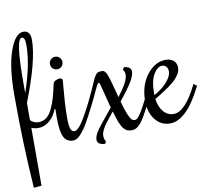

<svg xmlns="http://www.w3.org/2000/svg" viewBox="-101 -845 1343 1210"><g transform="rotate(-10 571.0 -240.0)"><path d="M204.1 -210 209 -220.2 229 -205.1 224.1 -194.8Q206.1 -158.7 176.3 -137.5Q146.5 -116.2 111.8 -116.2Q89.8 -116.2 68.8 -125V245.1L19 250Q-1 -27.3 -1 -345.2Q-1 -524.9 35.4 -627.4Q71.8 -730 124 -730Q168.9 -730 168.9 -669.9Q168.9 -539.1 68.8 -284.2V-174.8Q76.7 -164.1 91.6 -158Q106.4 -151.9 120.1 -151.9Q174.8 -151.9 204.1 -210ZM68.8 -419.9V-347.2Q128.9 -520 128.9 -645Q128.9 -694.8 107.9 -694.8Q68.8 -694.8 68.8 -419.9Z M238.8 -214.8H233.9L229 -205.1L224.1 -194.8L204.1 -210L209 -220.2Q223.6 -249 233.6 -284.2Q243.7 -319.3 249.3 -346.4Q254.9 -373.5 257.8 -379.9Q262.7 -389.6 276.1 -394.8Q289.6 -399.9 297.9 -399.9Q308.6 -399.9 312.3 -395.5Q315.9 -391.1 315.9 -379.9Q315.9 -376.5 312.3 -341.1Q308.6 -305.7 305.2 -251Q301.8 -196.3 301.8 -146Q301.8 -116.7 304.4 -97.7Q307.1 -78.6 312.3 -70.6Q317.4 -62.5 322.3 -59.8Q327.1 -57.1 334 -57.1Q351.1 -57.1 376.2 -90.6Q401.4 -124 444.8 -210L450.2 -220.2L470.2 -205.1L464.8 -194.8Q448.7 -163.1 439.9 -146Q431.2 -128.9 416 -102.1Q400.9 -75.2 390.4 -60.5Q379.9 -45.9 366.2 -29.8Q352.5 -13.7 339.8 -6.8Q327.1 0 314.9 0Q274.4 0 256.1 -35.6Q237.8 -71.3 237.8 -159.2Q237.8 -194.8 238.8 -214.8ZM334 -500Q334 -482.9 322.5 -471.4Q311 -460 293.9 -460Q277.3 -460 265.6 -471.4Q253.9 -482.9 253.9 -500Q253.9 -516.6 265.6 -528.3Q277.3 -540 293.9 -540Q311 -540 322.5 -528.3Q334 -516.6 334 -500Z M460 20Q460 -0.5 477.3 -28.1Q494.6 -55.7 559.1 -133.8L584 -164.1Q569.3 -218.8 554.2 -280.3Q545.4 -314.9 542.7 -322.5Q540 -330.1 535.2 -330.1Q532.2 -330.1 528.8 -325.4Q525.4 -320.8 519.8 -309.3Q514.2 -297.9 508.3 -284.9Q502.4 -272 491.7 -249.3Q481 -226.6 470.2 -205.1L465.3 -194.8L445.3 -210L450.2 -220.2Q468.3 -256.8 485.1 -294.2Q502 -331.5 508.5 -347.4Q515.1 -363.3 524.2 -377.7Q533.2 -392.1 542 -396Q550.8 -399.9 566.4 -399.9Q574.2 -399.9 579.3 -397.9Q584.5 -396 590.3 -388.2Q596.2 -380.4 600.6 -370.1Q605 -359.9 611.8 -336.9Q618.7 -314 625.2 -288.8Q631.8 -263.7 643.1 -220.2Q712.4 -308.1 712.4 -352.1Q712.4 -361.8 709.2 -370.1Q706.1 -378.4 703.1 -381.8L700.2 -384.8L710 -399.9Q711.9 -399.9 714.8 -399.7Q717.8 -399.4 725.6 -397.5Q733.4 -395.5 739.5 -392.3Q745.6 -389.2 750.5 -382.1Q755.4 -375 755.4 -365.2Q755.4 -337.9 729 -295.7Q702.6 -253.4 651.4 -189.9Q666.5 -134.3 679.4 -104.5Q692.4 -74.7 700.7 -67.4Q709 -60.1 720.2 -60.1Q726.6 -60.1 732.9 -64.2Q739.3 -68.4 747.6 -79.3Q755.9 -90.3 762.5 -100.6Q769 -110.8 780.3 -131.6Q791.5 -152.3 798.8 -167Q806.2 -181.6 820.3 -210L825.2 -220.2L845.2 -205.1L840.3 -194.8Q782.7 -81.1 763.2 -52.2Q733.9 -7.8 704.6 -1.5Q697.8 0 690.4 0Q673.8 0 662.8 -4.2Q651.9 -8.3 639.6 -22Q627.4 -35.6 616.2 -63.5Q605 -91.3 592.3 -137.2L571.3 -111.8Q506.3 -34.7 506.3 2Q506.3 25.9 517.1 40L510.3 55.2Q491.2 55.2 475.6 47.4Q460 39.6 460 20Z M969.2 -55.2Q1040.5 -55.2 1118.2 -210L1123 -220.2L1143.1 -205.1L1138.2 -194.8Q1087.9 -94.7 1036.9 -47.4Q985.8 0 938 0Q876.5 0 840.3 -47.9Q804.2 -95.7 804.2 -165Q804.2 -266.6 856 -333.3Q907.7 -399.9 976.1 -399.9Q1008.8 -399.9 1027.1 -383.1Q1045.4 -366.2 1045.4 -339.8Q1045.4 -327.6 1042.2 -316.2Q1039.1 -304.7 1030.5 -292.7Q1022 -280.8 1015.1 -272Q1008.3 -263.2 992.2 -250.2Q976.1 -237.3 967.3 -230.5Q958.5 -223.6 936.3 -209.2Q914.1 -194.8 905 -189.2Q896 -183.6 870.1 -168Q877.4 -116.2 903.3 -85.7Q929.2 -55.2 969.2 -55.2ZM984.4 -325.2Q984.4 -344.2 974.1 -355.7Q963.9 -367.2 948.2 -367.2Q918 -367.2 893.1 -325.7Q868.2 -284.2 868.2 -204.1V-192.9Q893.6 -206.5 918.5 -225.8Q943.4 -245.1 963.9 -272.7Q984.4 -300.3 984.4 -325.2Z"/></g></svg>

Font: Rochester
Style: Regular
Weight: 400
Designer: Gillian Fisher
Foundry: Font Diner, Inc DBA Sideshow
Version: Version 1.005